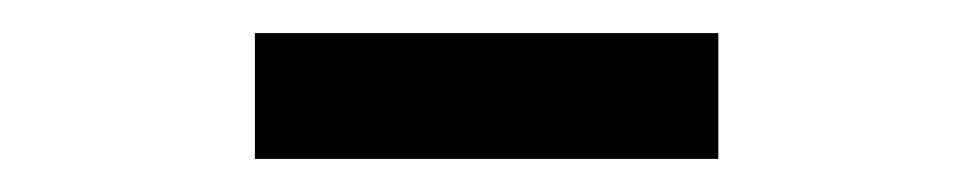

<svg xmlns="http://www.w3.org/2000/svg" viewBox="-20 -692 589 116"><path d="M134 -596V-672H414V-596Z"/></svg>

Font: Source Sans 3 SemiBold
Style: Regular
Weight: 600
Designer: Paul D. Hunt
Foundry: Adobe
Version: Version 3.046;hotconv 1.0.118;makeotfexe 2.5.65603